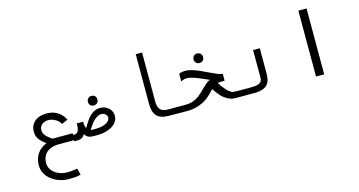

<svg xmlns="http://www.w3.org/2000/svg" viewBox="-105 -1197 3811 2041"><g transform="rotate(-15 1800.0 -176.0)"><path d="M432.5 373Q372.5 373 310.8 346.2Q249 319.5 208.2 269Q167.5 218.5 167.5 151.5Q167.5 76.5 202.8 24.2Q238 -28 306.5 -56.5L291 -69.5Q262.5 -93 246.2 -110Q230 -127 219.2 -151.5Q208.5 -176 208.5 -209.5Q208.5 -255 230.5 -289.8Q252.5 -324.5 293 -343.5Q333.5 -362.5 387.5 -362.5Q458.5 -362.5 509.2 -330.5Q560 -298.5 587.5 -240.5L519.5 -212Q513.5 -229 493.5 -247.2Q473.5 -265.5 445.2 -277.5Q417 -289.5 387.5 -289.5Q362 -289.5 339.8 -279.5Q317.5 -269.5 303.8 -250.2Q290 -231 290 -204.5Q290 -181.5 300.8 -162.2Q311.5 -143 330.2 -126.2Q349 -109.5 380.5 -87H603.5V-12H433Q379.5 -12 338 5.2Q296.5 22.5 272.5 58.5Q248.5 94.5 248.5 148.5Q248.5 191 275.5 225.5Q302.5 260 346.8 279.8Q391 299.5 441 299.5Q481.5 299.5 501.2 297.2Q521 295 553 288.5L571.5 360Q535 368.5 510.8 370.8Q486.5 373 432.5 373Z M598.5 -69H620.5Q647 -69 659.5 -93.2Q672 -117.5 672 -152V-177H744V-153Q744 -136.5 746.5 -126Q749 -115.5 757 -104Q786.5 -154.5 810 -187.5Q833.5 -220.5 870.2 -246.2Q907 -272 954 -272Q988.5 -272 1018.5 -256.8Q1048.5 -241.5 1066.8 -214Q1085 -186.5 1085 -151Q1085 -103.5 1052 -69.2Q1019 -35 965.8 -17.5Q912.5 0 853 0H807.5Q775.5 0 752.5 -10.8Q729.5 -21.5 716.5 -48.5Q702.5 -21.5 681.5 -10.8Q660.5 0 628 0H598.5ZM843.5 -68.5Q895 -68.5 933.2 -79.5Q971.5 -90.5 991.8 -109.2Q1012 -128 1012 -151Q1012 -167 1003 -179.5Q994 -192 980 -198.8Q966 -205.5 952 -205.5Q875.5 -205.5 797 -69ZM846.5 -367Q846.5 -390 860.8 -404.5Q875 -419 898 -419Q921.5 -419 936.2 -404.5Q951 -390 951 -367Q951 -344 936.2 -329.2Q921.5 -314.5 898 -314.5Q875 -314.5 860.8 -329Q846.5 -343.5 846.5 -367Z M1468.5 -172V-725H1538.5V-180Q1538.5 -127 1563 -98Q1587.5 -69 1648 -69H1801.5V0L1630.5 -2Q1547.5 -3 1508 -45.5Q1468.5 -88 1468.5 -172Z M1795 -69H1840.5Q1891.5 -69 1930 -84Q1968.5 -99 1995.5 -120.8Q2022.5 -142.5 2058.5 -178.5Q2089.5 -209.5 2111 -227.8Q2132.5 -246 2158.5 -258.5L2112.5 -278.5Q2042 -309.5 2000.8 -323.8Q1959.5 -338 1924.5 -338Q1909 -338 1898.8 -335.2Q1888.5 -332.5 1871.5 -325.5L1861 -321V-401.5Q1861 -405 1870.8 -409Q1880.5 -413 1896 -416Q1911.5 -419 1928.5 -419Q1961 -419 1999 -408Q2037 -397 2072.2 -381.8Q2107.5 -366.5 2160.5 -341Q2214.5 -314.5 2247 -301.2Q2279.5 -288 2303.5 -285.5L2308.5 -285V-208.5H2285Q2252 -209.5 2230.5 -204Q2261 -155.5 2301 -112.2Q2341 -69 2376 -69H2401.5V0H2376Q2325.5 0 2284.8 -23.2Q2244 -46.5 2215 -80Q2186 -113.5 2157.5 -157L2145.5 -144Q2108 -103.5 2072 -74.5Q2036 -45.5 1975.5 -22.8Q1915 0 1832 0H1795ZM2048 -512Q2048 -535 2062.2 -549.5Q2076.5 -564 2099.5 -564Q2123 -564 2137.8 -549.5Q2152.5 -535 2152.5 -512Q2152.5 -489 2137.8 -474.2Q2123 -459.5 2099.5 -459.5Q2076.5 -459.5 2062.2 -474Q2048 -488.5 2048 -512Z M2400 -67.5H2564Q2608 -67.5 2634.2 -74.8Q2660.5 -82 2672.8 -98.2Q2685 -114.5 2685 -143V-445H2759V-164.5Q2759 -109 2742.8 -73.2Q2726.5 -37.5 2686.5 -18.8Q2646.5 0 2575.5 0H2400Z M3348.5 -725V0H3258.5V-725Z"/></g></svg>

Font: JuliaMono Italic
Style: Regular
Weight: 400
Italic angle: -9°
Monospace: yes
Designer: cormullion
Foundry: corm
Version: Version 0.049; ttfautohint (v1.8.4)